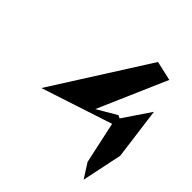

<svg xmlns="http://www.w3.org/2000/svg" viewBox="-172 -826 902 902"><g transform="rotate(45 279.0 -375.0)"><path d="M71 -220 425 -336 470 -128 516 -56 558 -257 524 -515 432 -379 417 -386 320 -329 469 -672 372 -694Z"/></g></svg>

Font: Corrode
Style: Ita
Weight: 400
Designer: Mew Too
Version: Version 0.532